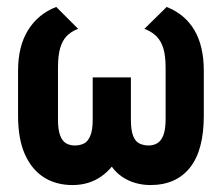

<svg xmlns="http://www.w3.org/2000/svg" viewBox="-20 -520 640 553"><path d="M460 -500 396 -437Q417 -429 430.5 -415.5Q444 -402 450.5 -380.5Q457 -359 457 -325V-176Q457 -147 450.5 -130.5Q444 -114 433 -107.5Q422 -101 408 -101Q394 -101 382 -106.5Q370 -112 363.5 -128.5Q357 -145 357 -176V-297H247V-176Q247 -145 240 -128.5Q233 -112 221.5 -106.5Q210 -101 195 -101Q181 -101 170 -107.5Q159 -114 153 -130.5Q147 -147 147 -176V-325Q147 -359 153 -380.5Q159 -402 171.5 -415.5Q184 -429 205 -437L142 -500Q90 -480 61 -433.5Q32 -387 32 -316V-187Q32 -120 51.5 -76Q71 -32 106 -9.5Q141 13 189 13Q212 13 232.5 7Q253 1 270.5 -11Q288 -23 302 -40Q314 -23 331.5 -11Q349 1 370 7Q391 13 413 13Q487 13 527 -37Q567 -87 567 -187V-316Q567 -387 540 -433Q513 -479 460 -500Z"/></svg>

Font: Advent Pro
Style: Bold
Weight: 700
Designer: VivaRado, Andreas Kalpakidis
Foundry: VivaRado, Andreas Kalpakidis
Version: Version 3.000